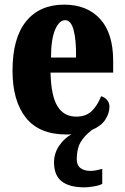

<svg xmlns="http://www.w3.org/2000/svg" viewBox="-20 -570 539 828"><path d="M345 238Q279 238 246 212Q213 186 213 130Q213 91 235.5 58Q258 25 289 9Q284 10 278 10Q272 10 267 10Q149 10 91.5 -62.5Q34 -135 34 -265Q34 -406 92.5 -478Q151 -550 257 -550Q355 -550 411.5 -488.5Q468 -427 468 -308V-257H198Q200 -158 227.5 -112.5Q255 -67 309 -67Q352 -67 377 -92.5Q402 -118 416 -155Q431 -151 441.5 -139Q452 -127 452 -109Q452 -82 434.5 -54.5Q417 -27 377 -10Q342 17 326.5 45Q311 73 311 117Q311 143 327.5 155Q344 167 369 167Q391 167 421 158V223Q408 230 383.5 234Q359 238 345 238ZM308 -322Q309 -398 297.5 -440.5Q286 -483 261 -483Q235 -483 217.5 -441.5Q200 -400 200 -322Z"/></svg>

Font: Noto Serif Lao ExtraCondensed Black
Style: Regular
Weight: 900
Width: 2
Designer: Monotype Design Team
Foundry: Monotype Imaging Inc.
Version: Version 2.003; ttfautohint (v1.8.4.7-5d5b)